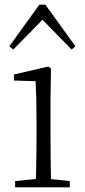

<svg xmlns="http://www.w3.org/2000/svg" viewBox="-20 -805 365 825"><path d="M45 0V-27L156 -38H175L280 -27V0ZM133 0Q134 -24 135 -64.5Q136 -105 136.5 -149Q137 -193 137 -226V-281Q137 -332 136 -375Q135 -418 133 -456L40 -459V-485L187 -519L199 -511L197 -377V-226Q197 -193 197.5 -149Q198 -105 198.5 -64.5Q199 -24 200 0ZM288 -592 140 -743H185L37 -592L20 -606L149 -785H175L304 -606Z"/></svg>

Font: Noto Serif SC
Style: Regular
Weight: 200
Designer: Ryoko NISHIZUKA 西塚涼子 (kana & ideographs); Frank Grießhammer (Latin, Greek & Cyrillic); Wenlong ZHANG 张文龙 (bopomofo); San
Foundry: Adobe
Version: Version 2.001;hotconv 1.1.0;makeotfexe 2.6.0